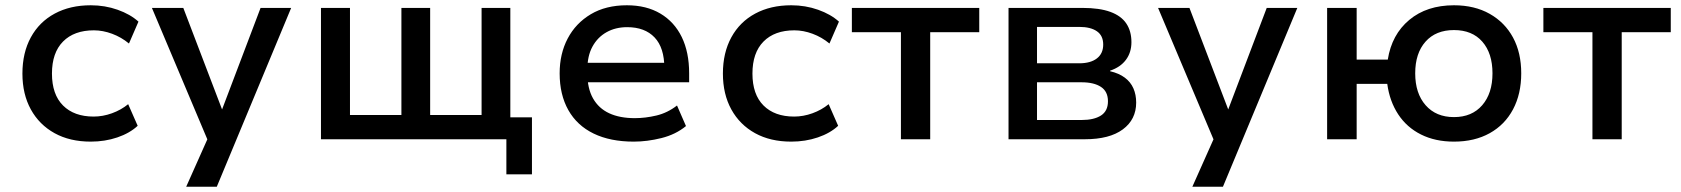

<svg xmlns="http://www.w3.org/2000/svg" viewBox="-20 -528 6374 728"><path d="M324 9Q245 9 187 -23Q129 -55 97 -113Q65 -171 65 -249Q65 -328 97 -386.5Q129 -445 187.5 -476.5Q246 -508 324 -508Q378 -508 426 -491Q474 -474 505 -446L469 -363Q440 -387 405 -400Q370 -413 336 -413Q261 -413 219 -370.5Q177 -328 177 -249Q177 -170 219 -128Q261 -86 335 -86Q370 -86 404.5 -98.5Q439 -111 466 -133L502 -51Q472 -23 425 -7Q378 9 324 9Z M686 180 785 -42V45L556 -498H675L822 -113L968 -498H1084L802 180Z M1900 133V0H1197V-498H1307V-92H1502V-498H1611V-92H1806V-498H1915V-83H1997V133Z M2383 9Q2294 9 2231 -21.5Q2168 -52 2135 -110.5Q2102 -169 2102 -250Q2102 -324 2132.5 -382Q2163 -440 2220 -474Q2277 -508 2357 -508Q2431 -508 2484 -476.5Q2537 -445 2565 -387.5Q2593 -330 2593 -250V-216H2187V-290H2516L2499 -270Q2499 -347 2462 -386Q2425 -425 2358 -425Q2314 -425 2280 -406Q2246 -387 2226.5 -351.5Q2207 -316 2207 -264V-251Q2207 -193 2228.5 -155Q2250 -117 2290 -98.5Q2330 -80 2387 -80Q2427 -80 2469 -90Q2511 -100 2547 -128L2581 -50Q2542 -18 2488 -4.5Q2434 9 2383 9Z M2980 9Q2901 9 2843 -23Q2785 -55 2753 -113Q2721 -171 2721 -249Q2721 -328 2753 -386.5Q2785 -445 2843.5 -476.5Q2902 -508 2980 -508Q3034 -508 3082 -491Q3130 -474 3161 -446L3125 -363Q3096 -387 3061 -400Q3026 -413 2992 -413Q2917 -413 2875 -370.5Q2833 -328 2833 -249Q2833 -170 2875 -128Q2917 -86 2991 -86Q3026 -86 3060.5 -98.5Q3095 -111 3122 -133L3158 -51Q3128 -23 3081 -7Q3034 9 2980 9Z M3396 0V-406H3210V-498H3693V-406H3507V0Z M3804 0V-498H4084Q4149 -498 4190 -483Q4231 -468 4250.5 -439Q4270 -410 4270 -368Q4270 -329 4249 -301Q4228 -273 4189 -260V-258Q4223 -250 4245 -233.5Q4267 -217 4277.5 -193Q4288 -169 4288 -139Q4288 -75 4237.5 -37.5Q4187 0 4093 0ZM3912 -73H4081Q4128 -73 4154.5 -90Q4181 -107 4181 -144Q4181 -181 4154.5 -198.5Q4128 -216 4081 -216H3912ZM3912 -288H4072Q4115 -288 4139 -306.5Q4163 -325 4163 -359Q4163 -393 4139 -409.5Q4115 -426 4072 -426H3912Z M4501 180 4600 -42V45L4371 -498H4490L4637 -113L4783 -498H4899L4617 180Z M5493 9Q5422 9 5368 -18Q5314 -45 5281.5 -94.5Q5249 -144 5240 -210H5124V0H5012V-498H5124V-302H5242Q5257 -397 5323.5 -452.5Q5390 -508 5493 -508Q5571 -508 5628.5 -475.5Q5686 -443 5717 -385.5Q5748 -328 5748 -250Q5748 -172 5717 -113.5Q5686 -55 5628.5 -23Q5571 9 5493 9ZM5493 -84Q5561 -84 5600 -129Q5639 -174 5639 -250Q5639 -326 5600.5 -370Q5562 -414 5493 -414Q5424 -414 5385 -370Q5346 -326 5346 -250Q5346 -174 5385.5 -129Q5425 -84 5493 -84Z M6018 0V-406H5832V-498H6315V-406H6129V0Z"/></svg>

Font: Nunito Sans 7pt SemiBold
Style: Regular
Weight: 600
Designer: Vernon Adams
Foundry: Vernon Adams
Version: Version 3.101;gftools[0.9.27]